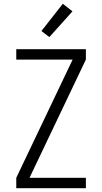

<svg xmlns="http://www.w3.org/2000/svg" viewBox="-20 -995 540 1015"><path d="M66 0V-55L364 -680H66V-735H434V-680L136 -55H434V0ZM241 -799 199 -831 312 -975 363 -935Z"/></svg>

Font: Iosevka SS18 Light
Style: Regular
Weight: 300
Monospace: yes
Designer: Belleve Invis
Foundry: Belleve Invis
Version: Version 25.1.1; ttfautohint (v1.8.4)